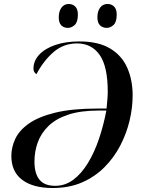

<svg xmlns="http://www.w3.org/2000/svg" viewBox="-20 -934 721 964"><path d="M244 10Q146 10 91.5 -31Q37 -72 37 -151Q37 -195 57 -237.5Q77 -280 125.5 -314Q174 -348 258 -368.5Q342 -389 471 -389H515Q517 -410 519 -433.5Q521 -457 521 -474Q521 -600 480.5 -658Q440 -716 367 -716Q300 -716 250 -673.5Q200 -631 163 -562Q157 -565 152.5 -572Q148 -579 148 -589Q148 -628 176.5 -659Q205 -690 257 -708Q309 -726 379 -726Q474 -726 533 -690.5Q592 -655 619 -593.5Q646 -532 646 -455Q646 -393 630.5 -328Q615 -263 583.5 -202.5Q552 -142 504 -94Q456 -46 391.5 -18Q327 10 244 10ZM257 -1Q307 -1 348 -31.5Q389 -62 421.5 -115.5Q454 -169 477 -237Q500 -305 514 -379H477Q385 -379 323 -358.5Q261 -338 223.5 -301.5Q186 -265 169.5 -219Q153 -173 153 -123Q153 -63 178 -32Q203 -1 257 -1ZM516 -794Q495 -794 482 -807Q469 -820 469 -847Q469 -877 482.5 -895.5Q496 -914 520 -914Q540 -914 553 -901Q566 -888 566 -861Q566 -823 550 -808.5Q534 -794 516 -794ZM321 -794Q300 -794 287.5 -807Q275 -820 275 -847Q275 -877 288.5 -895.5Q302 -914 325 -914Q345 -914 358 -901Q371 -888 371 -861Q371 -823 355 -808.5Q339 -794 321 -794Z"/></svg>

Font: Noto Serif Display Medium
Style: Italic
Weight: 500
Italic angle: -12°
Designer: Monotype Design Team
Foundry: Monotype Imaging Inc.
Version: Version 2.009